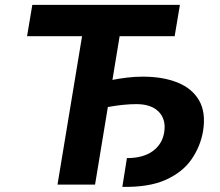

<svg xmlns="http://www.w3.org/2000/svg" viewBox="-20 -747 891 777"><path d="M708.1 -727.3 686.8 -600.5H464.1L435 -423.7Q464.1 -429.3 495.2 -433.1Q526.3 -436.8 558.2 -436.8Q638.8 -436.8 698 -413.2Q757.1 -389.6 785.5 -340.9Q813.9 -292.3 801.8 -216.6Q791.2 -154.5 755.1 -102.3Q719.1 -50.1 650.9 -19.4Q582.7 11.4 475.1 9.2L493.6 -107.2Q559.3 -107.2 598 -135.3Q636.7 -163.4 644.5 -211.6Q652.7 -263.5 622.5 -294.6Q592.3 -325.6 532 -325.6Q480.8 -325.6 416.5 -313.9L364.7 0H212.7L312.1 -600.5H89.5L110.8 -727.3Z"/></svg>

Font: Inter UI
Style: Bold Italic
Weight: 700
Italic angle: 9.39999°
Designer: Rasmus Andersson
Foundry: rsms
Version: 3.2;8d6f07862